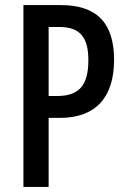

<svg xmlns="http://www.w3.org/2000/svg" viewBox="-20 -734 499 754"><path d="M219 -714H72V0H171V-271H215C358 -271 428 -354 428 -499C428 -642 362 -714 219 -714ZM213 -628C291 -628 327 -591 327 -498C327 -398 290 -357 204 -357H171V-628Z"/></svg>

Font: Noto Sans Gurmukhi UI ExtraCondensed Medium
Style: Regular
Weight: 500
Width: 2
Designer: Jelle Bosma - Monotype Design Team
Foundry: Monotype Imaging Inc.
Version: Version 2.004